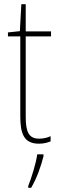

<svg xmlns="http://www.w3.org/2000/svg" viewBox="-20 -728 282 918"><path d="M167 -65C116 -65 103 -100 103 -170V-554H224V-578H103V-708H82L75 -579L18 -573V-554H77V-171C77 -88 95 -41 166 -41C190 -41 206 -46 222 -52V-77C208 -70 188 -65 167 -65ZM188 19V10H158C153 51 129 127 115 161V170H129C156 124 176 67 188 19Z"/></svg>

Font: Noto Sans Tamil UI Condensed Thin
Style: Regular
Weight: 100
Width: 3
Designer: Jelle Bosma - Monotype Design Team
Foundry: Monotype Imaging Inc.
Version: Version 2.004